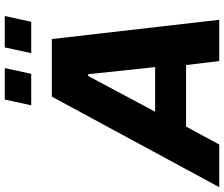

<svg xmlns="http://www.w3.org/2000/svg" viewBox="-129 -835 921 789"><g transform="rotate(-90 331.5 -440.5)"><path d="M-43.2 0 328.9 -688H565.6L644.7 0H475.2L458.6 -136.4H205.8L132.1 0ZM267.1 -263.6H450.2L421 -538.5H413.7ZM507.6 -772.7 531.2 -881.4H660.2L636.5 -772.7ZM293.3 -772.7 316.9 -881.4H446.2L422.6 -772.7Z"/></g></svg>

Font: Saira Thin
Style: Italic
Weight: 100
Italic angle: -12°
Designer: Hector Gatti with collaboration of the Omnibus-Type team
Foundry: Omnibus-Type
Version: Version 1.101